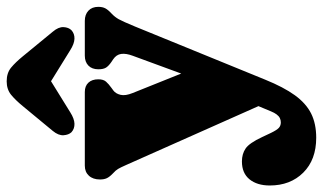

<svg xmlns="http://www.w3.org/2000/svg" viewBox="-230 -506 967 575"><g transform="rotate(-90 253.5 -218.5)"><path d="M345.5 -97.5 228.5 84 47 -324Q39.5 -341 35.2 -348.2Q31 -355.5 22 -363.5Q11.5 -373.5 7.5 -381.8Q3.5 -390 3.5 -402.5Q3.5 -423.5 14.8 -435.8Q26 -448 45 -448H265.5Q283.5 -448 293.5 -437.2Q303.5 -426.5 303.5 -407.5Q303.5 -392.5 296.5 -384.5Q289.5 -376.5 277.5 -368L270 -362.5Q260.5 -355.5 257 -341Q253.5 -326.5 262.5 -304.5ZM207.5 109.5 243 24.5 287 -67.5 374 -304.5Q381.5 -324.5 379.5 -339Q377.5 -353.5 363.5 -363L356 -368Q343.5 -376.5 338.5 -384.5Q333.5 -392.5 333.5 -407.5Q333.5 -426.5 344.5 -437.2Q355.5 -448 374.5 -448H478.5Q497.5 -448 509 -437.2Q520.5 -426.5 520.5 -407.5Q520.5 -395 516 -386.5Q511.5 -378 500 -367.5Q490 -358 483.5 -346.5Q477 -335 461.5 -297.5L302.5 92Q280 147.5 255.8 181Q231.5 214.5 201 229.8Q170.5 245 128.5 245Q62.5 245 24 206.2Q-14.5 167.5 -14.5 106Q-14.5 68 4 45.2Q22.5 22.5 57.5 22.5Q80 22.5 96.2 33.5Q112.5 44.5 130.5 83L143 109.5Q151.5 127 158 133Q164.5 139 174.5 139Q181.5 139 187.5 136Q193.5 133 198.5 126.2Q203.5 119.5 207.5 109.5ZM341 -576H254.5L391 -491.5Q410 -479.5 425 -479Q440 -478.5 450.5 -488Q459 -496.5 459.8 -511.8Q460.5 -527 446 -544L372.5 -633.5Q354.5 -655.5 338.5 -668.8Q322.5 -682 297.5 -682Q273.5 -682 257.2 -668.8Q241 -655.5 223 -633.5L149 -544Q135 -527 136 -511.8Q137 -496.5 145 -488Q155.5 -478.5 170.5 -479Q185.5 -479.5 204.5 -491.5Z"/></g></svg>

Font: Fraunces 144pt S100 Black
Style: Regular
Weight: 900
Version: Version 1.000